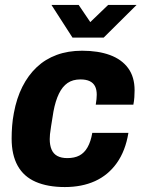

<svg xmlns="http://www.w3.org/2000/svg" viewBox="-20 -744 583 776"><path d="M242 12Q173 12 124.5 -9Q76 -30 51.5 -74Q27 -118 27 -184Q27 -209 29 -235Q31 -261 36 -287Q47 -347 70.5 -393.5Q94 -440 128.5 -472.5Q163 -505 209 -522Q255 -539 312 -539Q377 -539 424.5 -521.5Q472 -504 498 -468.5Q524 -433 524 -379Q524 -366 523 -351Q522 -336 519 -321H367Q369 -333 370 -343Q371 -353 371 -361Q371 -382 364 -395.5Q357 -409 342.5 -416Q328 -423 305 -423Q274 -423 253 -408.5Q232 -394 218 -365Q204 -336 196 -293Q190 -255 186.5 -234Q183 -213 182 -201.5Q181 -190 181 -182Q181 -157 188.5 -139.5Q196 -122 212 -113.5Q228 -105 252 -105Q281 -105 301 -115.5Q321 -126 334 -149Q347 -172 353 -207H499Q487 -134 452 -85Q417 -36 364 -12Q311 12 242 12ZM532 -724 399 -592H273L188 -724H298L365 -625H314L417 -724Z"/></svg>

Font: Archivo SemiCondensed ExtraBold
Style: Italic
Weight: 800
Width: 4
Italic angle: -10°
Designer: Hector Gatti
Foundry: Omnibus-Type
Version: Version 2.001